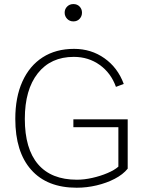

<svg xmlns="http://www.w3.org/2000/svg" viewBox="-20 -899 688 925"><path d="M333.5 -324.2H595.2V-86.4Q572.3 -58.1 532.7 -37.6Q493.2 -17.1 445.6 -5.9Q397.9 5.4 349.6 5.4Q207 5.4 130.4 -80.8Q53.7 -167 53.7 -326.2Q53.7 -430.7 87.9 -506.3Q122.1 -582 185.5 -622.8Q249 -663.6 336.9 -663.6Q419.4 -663.6 483.4 -618.2Q547.4 -572.8 576.2 -494.6L538.6 -480.5Q514.6 -547.4 460.4 -586.2Q406.2 -625 335.4 -625Q224.6 -625 162.1 -545.9Q99.6 -466.8 99.6 -326.2Q99.6 -182.1 163.3 -107.7Q227.1 -33.2 350.6 -33.2Q385.7 -33.2 424.8 -42Q463.9 -50.8 497.8 -65.2Q531.7 -79.6 550.3 -96.2V-286.1H333.5ZM291.5 -837.9Q291.5 -855.5 303.5 -867.4Q315.4 -879.4 333.5 -879.4Q352.1 -879.4 363.5 -867.4Q375 -855.5 375 -837.9Q375 -820.8 363.5 -808.3Q352.1 -795.9 333.5 -795.9Q315.4 -795.9 303.5 -808.3Q291.5 -820.8 291.5 -837.9Z"/></svg>

Font: Estedad-FD ExtraLight
Style: Regular
Weight: 200
Designer: Amin Abedi
Version: Version 7.3